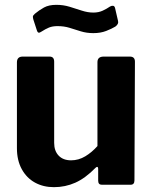

<svg xmlns="http://www.w3.org/2000/svg" viewBox="-20 -764 632 794"><path d="M274 -101Q305 -101 332.5 -117.5Q360 -134 383 -160V-507Q383 -530 409 -530H517Q538 -530 538 -509L536 -18Q536 0 520 0H401Q386 0 386 -17V-66Q386 -72 383 -73.5Q380 -75 375 -70Q333 -27 291.5 -8.5Q250 10 203 10Q159 10 124.5 -9Q90 -28 70 -64.5Q50 -101 50 -151V-506Q50 -530 74 -530H185Q204 -530 204 -509V-173Q204 -140 222.5 -120.5Q241 -101 274 -101ZM457 -654Q442 -645 419 -636Q396 -627 366 -627Q338 -627 314 -634.5Q290 -642 267.5 -649Q245 -656 218 -656Q197 -656 182.5 -650Q168 -644 151 -633Q144 -628 139.5 -629Q135 -630 132 -640L118 -683Q116 -690 116 -695Q116 -700 124 -707Q142 -722 162 -733Q182 -744 213 -744Q242 -744 268 -736Q294 -728 318.5 -720Q343 -712 366 -712Q388 -712 405 -720Q422 -728 435 -737Q442 -741 448 -740Q454 -739 456 -730L468 -678Q472 -665 457 -654Z"/></svg>

Font: Libre Franklin
Style: Bold
Weight: 700
Designer: Pablo Impallari, Rodrigo Fuenzalida, Nhung Nguyen
Foundry: Impallari Type
Version: Version 3.000